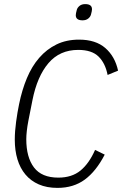

<svg xmlns="http://www.w3.org/2000/svg" viewBox="-20 -903 595 935"><path d="M260 12Q208 12 169 -5Q130 -22 104 -53Q78 -84 65 -127Q52 -170 52 -223Q52 -263 58.5 -310.5Q65 -358 73 -396Q87 -465 111 -522.5Q135 -580 171 -621.5Q207 -663 255 -686.5Q303 -710 365 -710Q446 -710 493 -669Q540 -628 555 -559L504 -538Q493 -595 460 -627.5Q427 -660 361 -660Q271 -660 216 -595.5Q161 -531 138 -415L118 -314Q113 -288 110.5 -265Q108 -242 108 -225Q108 -137 145.5 -87.5Q183 -38 264 -38Q330 -38 372 -72.5Q414 -107 443 -173L490 -150Q448 -69 393 -28.5Q338 12 260 12ZM382 -804Q349 -804 349 -829Q349 -837 354 -855Q357 -866 367.5 -874.5Q378 -883 395 -883Q428 -883 428 -858Q428 -850 423 -832Q420 -821 409.5 -812.5Q399 -804 382 -804Z"/></svg>

Font: IBM Plex Sans Cond Light
Style: Italic
Weight: 300
Width: 3
Italic angle: -11°
Designer: Mike Abbink, Paul van der Laan, Pieter van Rosmalen
Foundry: Bold Monday
Version: Version 1.3